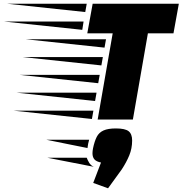

<svg xmlns="http://www.w3.org/2000/svg" viewBox="-200 -645 985 1036"><path d="M327 0 408 -465H271L300 -625H765L736 -465H598L517 0ZM260 -580 -163 -625H268ZM244 -484 -180 -529H251ZM364 -388 -60 -433H372ZM347 -292 -77 -337H355ZM330 -196 -94 -241H338ZM313 -100 -111 -145H321ZM296 -3 -128 -48H304ZM302 155Q310 117 322 93.5Q334 70 358.5 59Q383 48 425 48Q475 48 494 63Q513 78 513 113Q513 156 497.5 193.5Q482 231 457 269L383 371L303 342L345 232Q320 227 309.5 215Q299 203 299 182Q299 170 302 155ZM281 109Q275 129 272 154L50 109ZM55 206H268Q272 218 281 233Q290 248 306 255Z"/></svg>

Font: Faster One
Style: Regular
Weight: 400
Designer: Eduardo Rodriguez Tunni
Foundry: Eduardo Rodriguez Tunni
Version: Version 1.003; ttfautohint (v1.8.4.7-5d5b);gftools[0.9.23]